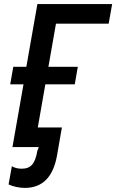

<svg xmlns="http://www.w3.org/2000/svg" viewBox="-20 -720 569 940"><path d="M41 0H170L163 18C152 81 132 106 86 106C68 106 52 102 38 94L22 183C43 193 74 200 101 200C192 200 241 142 259 42L283 -96H165L202 -307H346L361 -393H217L254 -604H512L529 -700H163L109 -393H45L30 -307H95Z"/></svg>

Font: Fixel Text 20240404 Medium
Style: Italic
Weight: 500
Width: 4
Italic angle: -10°
Designer: AlfaBravo + MacPaw
Foundry: Kyrylo Tkachov, Marchela Mozhyna, Serhii Makarenko, Maria Weinstein, Zakhar Kryvoshyya
Version: Version 1.211;Glyphs 3.2 (3225)